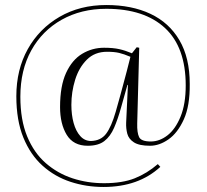

<svg xmlns="http://www.w3.org/2000/svg" viewBox="-20 -574 823 764"><path d="M392 170Q323 170 260.5 149.5Q198 129 149.5 85.5Q101 42 73 -26.5Q45 -95 45 -191Q45 -297 90.5 -378.5Q136 -460 217 -507Q298 -554 403 -554Q504 -554 578.5 -519Q653 -484 694 -414Q735 -344 735 -240Q736 -153 711.5 -99Q687 -45 650.5 -19.5Q614 6 577 6Q534 6 513 -7.5Q492 -21 486.5 -42Q481 -63 482 -86L489 -236H487L462 -147Q449 -100 434 -65.5Q419 -31 395 -12.5Q371 6 329 6Q272 6 245.5 -37.5Q219 -81 219 -148Q219 -232 243 -284Q267 -336 307 -360Q347 -384 394 -384Q430 -384 454.5 -378.5Q479 -373 505 -362L524 -386L534 -384L526 -83Q525 -46 533.5 -28.5Q542 -11 580 -11Q615 -11 646.5 -35.5Q678 -60 698.5 -110Q719 -160 719 -234Q719 -386 636.5 -462.5Q554 -539 403 -539Q303 -539 225.5 -495.5Q148 -452 104.5 -373.5Q61 -295 61 -189Q61 -97 88 -31.5Q115 34 162 75Q209 116 268.5 135.5Q328 155 394 155Q467 155 516 135.5Q565 116 608 79L618 90Q531 170 392 170ZM342 -13Q381 -14 402 -41.5Q423 -69 440.5 -129.5Q458 -190 484 -289L499 -348Q473 -359 454 -363.5Q435 -368 406 -368Q357 -368 325.5 -336.5Q294 -305 279 -256.5Q264 -208 264 -157Q264 -117 273 -84.5Q282 -52 299.5 -32.5Q317 -13 342 -13Z"/></svg>

Font: Literata 72pt ExtraLight
Style: Regular
Weight: 200
Designer: Latin by Veronika Burian and Jose Scaglione. Greek by Irene Vlachou. Cyrillic by Vera Evstafieva.
Foundry: TypeTogether
Version: Version 3.002